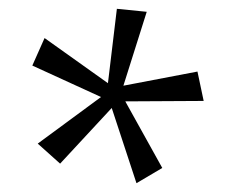

<svg xmlns="http://www.w3.org/2000/svg" viewBox="-20 -748 512 436"><path d="M289.9 -332 233.7 -502.8 116.5 -376.4 65.7 -421.9 209.4 -527.7 53.4 -599.1 81.2 -661.6 225.1 -559.1 245.4 -728 313.2 -721.2 260.2 -553.4 428.4 -585.5 442.5 -518.8 264.5 -517.8 348.5 -366.6Z"/></svg>

Font: Ysabeau
Style: Bold
Weight: 700
Designer: Christian Thalmann (Catharsis Fonts)
Version: Version 2.000;gftools[0.9.27.dev2+g8671c4b]